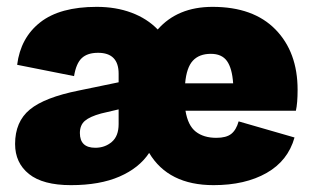

<svg xmlns="http://www.w3.org/2000/svg" viewBox="-20 -530 916 560"><path d="M843 -207H521Q528 -164 551 -146Q574 -128 611 -128Q640 -128 654.5 -139.5Q669 -151 676 -176L839 -129Q820 -61 757.5 -25.5Q695 10 603 10Q471 10 415 -84Q386 -40 328.5 -15Q271 10 187 10Q105 10 64.5 -22.5Q24 -55 24 -110Q24 -175 67 -210.5Q110 -246 210 -266L326 -290V-315Q326 -376 266 -376Q235 -376 218.5 -360.5Q202 -345 196 -308L30 -341Q40 -420 97.5 -465Q155 -510 262 -510Q318 -510 363.5 -493Q409 -476 440 -444Q498 -510 600 -510Q719 -510 783.5 -444Q848 -378 848 -268Q848 -229 843 -207ZM520 -287H660Q657 -331 642 -352Q627 -373 595 -373Q561 -373 542.5 -353Q524 -333 520 -287ZM326 -168V-211L275 -199Q242 -190 227.5 -177.5Q213 -165 213 -142Q213 -99 258 -99Q286 -99 306 -116Q326 -133 326 -168Z"/></svg>

Font: Work Sans ExtraBold
Style: Regular
Weight: 800
Designer: Wei Huang
Foundry: Wei Huang
Version: Version 1.500